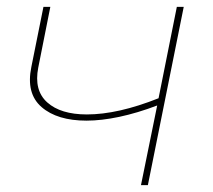

<svg xmlns="http://www.w3.org/2000/svg" viewBox="-20 -537 617 557"><path d="M389 0 436 -231Q378 -209 326 -198Q274 -187 231 -187Q146 -187 100.5 -226.5Q55 -266 71 -343L106 -517H126L91 -341Q78 -275 117 -240Q156 -205 232 -205Q322 -205 440 -252L493 -517H513L409 0Z"/></svg>

Font: Montserrat Thin
Style: Italic
Weight: 100
Italic angle: -11.3°
Designer: Julieta Ulanovsky
Foundry: Julieta Ulanovsky
Version: Version 9.000; ttfautohint (v1.8.4.7-5d5b)